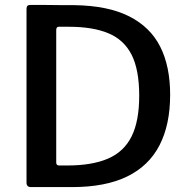

<svg xmlns="http://www.w3.org/2000/svg" viewBox="-20 -762 771 782"><path d="M106 0Q88 0 88 -18V-726Q88 -735 92 -738.5Q96 -742 105 -742Q124 -742 147.5 -742Q171 -742 195.5 -741.5Q220 -741 242.5 -741Q265 -741 283 -741Q420 -739 506 -695.5Q592 -652 632.5 -572Q673 -492 673 -376Q673 -254 629.5 -170Q586 -86 497.5 -43Q409 0 274 0ZM221 -88H254Q355 -88 420 -116Q485 -144 516 -206.5Q547 -269 547 -372Q547 -478 516 -539Q485 -600 421.5 -626.5Q358 -653 260 -653H219Q209 -653 209 -639V-100Q209 -88 221 -88Z"/></svg>

Font: Libre Franklin Thin Medium
Style: Regular
Weight: 500
Version: Version 3.000